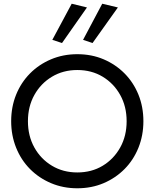

<svg xmlns="http://www.w3.org/2000/svg" viewBox="-20 -1001 830 1031"><path d="M261 -787 365 -981 447 -961 313 -770ZM426 -787 529 -981 613 -961 477 -770ZM40 -350Q40 -427 66.5 -492.5Q93 -558 141 -606.5Q189 -655 254 -682.5Q319 -710 395 -710Q472 -710 536.5 -682.5Q601 -655 649 -606.5Q697 -558 723.5 -492.5Q750 -427 750 -350Q750 -274 723.5 -208Q697 -142 649 -93.5Q601 -45 536.5 -17.5Q472 10 395 10Q319 10 254 -17.5Q189 -45 141 -93.5Q93 -142 66.5 -208Q40 -274 40 -350ZM130 -350Q130 -271 164.5 -209Q199 -147 259 -111Q319 -75 395 -75Q472 -75 531.5 -111Q591 -147 625.5 -209Q660 -271 660 -350Q660 -429 625.5 -491Q591 -553 531.5 -589Q472 -625 395 -625Q319 -625 259 -589Q199 -553 164.5 -491Q130 -429 130 -350Z"/></svg>

Font: Jost
Style: Regular
Weight: 400
Version: Version 3.710